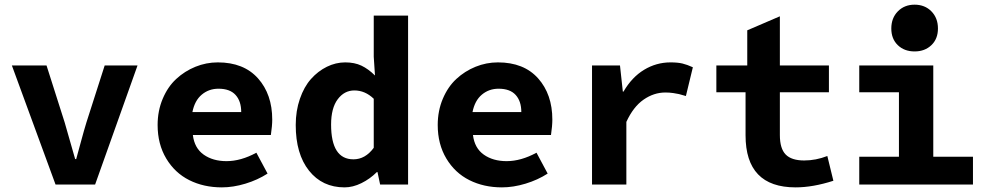

<svg xmlns="http://www.w3.org/2000/svg" viewBox="-20 -790 4237 822"><path d="M217.8 0 30.8 -509.8H179.2L256.8 -266.1Q258.8 -259.8 301.8 -108.9H306.2Q310.1 -122.1 325.4 -179.2Q340.8 -236.3 350.1 -266.1L428.2 -509.8H568.8L387.2 0Z M929.7 12.2Q852.1 12.2 790.3 -18.8Q728.5 -49.8 691.7 -111.3Q654.8 -172.9 654.8 -254.9Q654.8 -315.4 676.5 -366.9Q698.2 -418.5 734.4 -451.9Q770.5 -485.4 816.7 -504.2Q862.8 -522.9 912.6 -522.9Q1023.4 -522.9 1084.5 -454.6Q1145.5 -386.2 1145.5 -277.8Q1145.5 -251.5 1139.6 -211.9H805.7Q812.5 -155.8 852.1 -127.9Q891.6 -100.1 949.7 -100.1Q1011.2 -100.1 1077.6 -136.2L1125.5 -46.9Q1083 -19.5 1030.8 -3.7Q978.5 12.2 929.7 12.2ZM803.7 -310.1H1012.7Q1012.7 -356.9 988.5 -383.5Q964.4 -410.2 915.5 -410.2Q874 -410.2 843.8 -384.8Q813.5 -359.4 803.7 -310.1Z M1455.1 12.2Q1359.9 12.2 1303 -59.3Q1246.1 -130.9 1246.1 -254.9Q1246.1 -315.4 1263.9 -366.9Q1281.7 -418.5 1311.5 -451.9Q1341.3 -485.4 1379.4 -504.2Q1417.5 -522.9 1458 -522.9Q1498 -522.9 1527.3 -509Q1556.6 -495.1 1585.4 -466.8L1580.1 -546.9V-723.1H1727.1V0H1607.4L1596.2 -53.2H1593.3Q1564 -23.9 1527.3 -5.9Q1490.7 12.2 1455.1 12.2ZM1493.2 -107.9Q1543.9 -107.9 1580.1 -157.2V-367.2Q1543 -402.8 1497.1 -402.8Q1454.1 -402.8 1425.8 -365Q1397.5 -327.1 1397.5 -256.8Q1397.5 -107.9 1493.2 -107.9Z M2128.9 12.2Q2051.3 12.2 1989.5 -18.8Q1927.7 -49.8 1890.9 -111.3Q1854 -172.9 1854 -254.9Q1854 -315.4 1875.7 -366.9Q1897.5 -418.5 1933.6 -451.9Q1969.7 -485.4 2015.9 -504.2Q2062 -522.9 2111.8 -522.9Q2222.7 -522.9 2283.7 -454.6Q2344.7 -386.2 2344.7 -277.8Q2344.7 -251.5 2338.9 -211.9H2004.9Q2011.7 -155.8 2051.3 -127.9Q2090.8 -100.1 2148.9 -100.1Q2210.4 -100.1 2276.9 -136.2L2324.7 -46.9Q2282.2 -19.5 2230 -3.7Q2177.7 12.2 2128.9 12.2ZM2002.9 -310.1H2211.9Q2211.9 -356.9 2187.7 -383.5Q2163.6 -410.2 2114.7 -410.2Q2073.2 -410.2 2043 -384.8Q2012.7 -359.4 2002.9 -310.1Z M2514.6 0V-509.8H2634.3L2646.5 -397.9H2649.4Q2685.1 -459.5 2737.5 -491.2Q2790 -522.9 2850.6 -522.9Q2881.3 -522.9 2901.6 -518.1Q2921.9 -513.2 2946.3 -502L2916.5 -378.9Q2895 -385.3 2887 -387.2Q2878.9 -389.2 2862.5 -391.6Q2846.2 -394 2828.6 -394Q2779.3 -394 2735.4 -363.5Q2691.4 -333 2661.6 -268.1V0Z M3386.2 12.2Q3171.9 12.2 3171.9 -210.9V-395H3046.9V-509.8H3179.2V-660.2L3318.8 -720.2V-509.8H3528.8V-395H3318.8V-211.9Q3318.8 -153.8 3343.8 -128.4Q3368.7 -103 3422.9 -103Q3473.1 -103 3522 -122.1L3547.9 -16.1Q3460 12.2 3386.2 12.2Z M3795.9 -668Q3795.9 -712.9 3824 -741.5Q3852.1 -770 3895.5 -770Q3939.5 -770 3967.5 -741.5Q3995.6 -712.9 3995.6 -668Q3995.6 -623.5 3967.5 -596.7Q3939.5 -569.8 3895.5 -569.8Q3851.6 -569.8 3823.7 -596.7Q3795.9 -623.5 3795.9 -668ZM3658.7 0V-119.1H3828.6V-395H3658.7V-509.8H3975.6V-119.1H4145.5V0Z"/></svg>

Font: Office Code Pro Bold
Style: Regular
Weight: 700
Designer: Nathan Rutzky & Paul D. Hunt
Foundry: Adobe Systems Incorporated
Version: Version 1.004;PS 001.004;hotconv 1.0.70;makeotf.lib2.5.58329